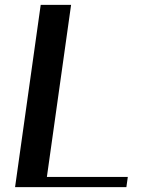

<svg xmlns="http://www.w3.org/2000/svg" viewBox="-20 -770 623 790"><path d="M272.5 -750 172.9 -42H505.9L500 0H167H42L47.9 -42L147.5 -750Z"/></svg>

Font: okolaks
Style: BoldItalic
Weight: 600
Width: 8
Italic angle: -8°
Version: Version 000.6.0